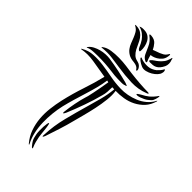

<svg xmlns="http://www.w3.org/2000/svg" viewBox="-288 -1042 1129 1129"><g transform="rotate(45 276.0 -478.0)"><path d="M300 -508Q286 -454 265.5 -396Q245 -338 223 -286Q222 -284 218 -276.5Q214 -269 212 -270Q209 -270 209.5 -278.5Q210 -287 211 -290Q212 -302 215 -320Q218 -338 221.5 -357Q225 -376 229.5 -394Q234 -412 238 -425Q240 -429 244 -445Q248 -461 252.5 -483.5Q257 -506 262 -533Q267 -560 271 -586L259 -589Q254 -554 244.5 -517.5Q235 -481 223.5 -444.5Q212 -408 201 -370.5Q190 -333 181 -296Q173 -261 169 -223Q165 -185 166 -146.5Q167 -108 175 -71.5Q183 -35 199 -4Q202 3 201 3Q199 3 198 2L196 0Q168 -33 154.5 -71.5Q141 -110 137.5 -151Q134 -192 139 -234Q144 -276 153 -316Q170 -390 193 -458.5Q216 -527 232 -593Q172 -603 119.5 -611.5Q67 -620 22 -611Q19 -611 19 -612Q19 -614 20.5 -614.5Q22 -615 23 -616Q57 -636 95.5 -638Q134 -640 175.5 -634.5Q217 -629 260.5 -620.5Q304 -612 348 -611Q375 -610 404.5 -615.5Q434 -621 461.5 -632.5Q489 -644 511.5 -663Q534 -682 548 -708Q550 -713 552 -713V-710V-708Q541 -670 518 -645.5Q495 -621 465.5 -606Q436 -591 402.5 -585.5Q369 -580 337 -581Q342 -550 337.5 -509Q333 -468 324 -426Q315 -384 305 -346.5Q295 -309 289 -286Q277 -238 261 -188Q245 -138 232 -100Q230 -95 227.5 -91Q225 -87 223 -88Q221 -89 221.5 -93.5Q222 -98 222 -103Q225 -178 244 -253Q263 -328 285 -404Q297 -446 308.5 -489Q320 -532 325 -581Q320 -582 316.5 -582Q313 -582 308 -582Q308 -562 306.5 -543Q305 -524 300 -508ZM327 -721Q366 -716 406 -713Q446 -710 475 -710Q485 -710 485 -707Q485 -703 475 -700Q424 -680 367.5 -682Q311 -684 253 -693Q218 -698 181 -703Q144 -708 101 -703Q97 -702 97 -704Q97 -706 99 -707Q101 -708 103 -710Q122 -724 152 -728.5Q182 -733 214.5 -732.5Q247 -732 277 -728Q307 -724 327 -721ZM177 -690Q219 -684 262.5 -675Q306 -666 347 -655Q349 -653 355.5 -651.5Q362 -650 362 -647Q362 -645 356 -644Q350 -643 347 -641Q338 -639 324.5 -639Q311 -639 296.5 -639.5Q282 -640 268 -641Q254 -642 244 -644Q237 -645 209.5 -648Q182 -651 149 -652Q116 -653 85.5 -651.5Q55 -650 42 -643Q38 -641 37 -641H36Q36 -645 40 -649Q50 -662 67.5 -671Q85 -680 104 -685Q123 -690 142.5 -691Q162 -692 177 -690ZM210 -71Q213 -54 217.5 -37Q222 -20 229 -4Q233 4 230 4Q228 4 224 2Q222 1 221 -1Q208 -16 200.5 -29Q193 -42 188 -71Q186 -82 185.5 -99Q185 -116 186 -132Q187 -148 189 -159Q191 -170 195 -170Q196 -170 197.5 -165Q199 -160 200 -153.5Q201 -147 202 -140.5Q203 -134 203 -132Q205 -115 206.5 -100Q208 -85 210 -71ZM500 -697Q522 -716 537 -738Q539 -742 541 -742Q542 -742 542 -735Q542 -731 541 -728Q537 -711 532 -701Q527 -691 508 -677Q501 -671 489 -665.5Q477 -660 466 -656Q455 -652 446.5 -651.5Q438 -651 437 -655Q437 -656 440 -658.5Q443 -661 447.5 -664Q452 -667 456 -669.5Q460 -672 462 -673Q472 -678 481.5 -684Q491 -690 500 -697ZM456 -849Q454 -838 442.5 -825.5Q431 -813 415 -803.5Q399 -794 380.5 -789.5Q362 -785 347 -791Q339 -794 330.5 -799Q322 -804 315.5 -809Q309 -814 305.5 -818.5Q302 -823 304 -826Q306 -828 310.5 -825.5Q315 -823 319 -822Q346 -814 372 -816.5Q398 -819 421 -837Q428 -843 436.5 -853Q445 -863 449 -871Q452 -876 453 -875Q458 -870 458 -862Q458 -854 456 -849ZM153 -938Q178 -937 193 -927Q208 -917 218 -902.5Q228 -888 235.5 -870.5Q243 -853 251.5 -837.5Q260 -822 272.5 -810Q285 -798 306 -794Q319 -791 326.5 -784.5Q334 -778 338 -771Q342 -764 342 -758Q342 -752 341 -752Q336 -751 334.5 -754Q333 -757 329 -761.5Q325 -766 317 -770Q309 -774 293 -776Q265 -778 248 -788Q231 -798 220.5 -812Q210 -826 203.5 -843Q197 -860 190.5 -876.5Q184 -893 175.5 -907.5Q167 -922 151 -931Q146 -933 144.5 -936Q143 -939 153 -938ZM244 -956Q244 -959 249.5 -959Q255 -959 256 -959Q284 -957 298.5 -940.5Q313 -924 321 -906Q330 -910 341 -913.5Q352 -917 363 -921.5Q374 -926 383.5 -931.5Q393 -937 399 -945Q402 -948 405.5 -954.5Q409 -961 411 -960Q412 -960 413 -956.5Q414 -953 412 -942Q409 -922 397.5 -909Q386 -896 373 -888.5Q360 -881 348.5 -878Q337 -875 333 -875Q337 -859 340 -851Q343 -843 344.5 -840Q346 -837 346.5 -836Q347 -835 347 -832Q348 -825 340 -827Q318 -836 308.5 -856.5Q299 -877 289 -900Q281 -918 271 -929.5Q261 -941 244 -954ZM170 -948Q177 -952 186.5 -953Q196 -954 207 -953Q226 -952 239.5 -942.5Q253 -933 261 -918.5Q269 -904 272.5 -886.5Q276 -869 275 -853Q275 -851 274 -848Q273 -845 271 -845Q260 -846 253 -864Q246 -882 233 -902Q222 -917 207.5 -928.5Q193 -940 173 -946H171Q168 -946 170 -948ZM360 -842Q352 -843 351 -846.5Q350 -850 355 -854Q362 -862 373 -869Q384 -876 395 -885.5Q406 -895 416 -908Q426 -921 432 -942Q434 -947 434 -950.5Q434 -954 437 -953Q439 -953 441 -941Q446 -930 446 -916Q446 -902 441 -891Q433 -874 424 -864Q415 -854 405 -849Q395 -844 383.5 -843Q372 -842 360 -842Z"/></g></svg>

Font: Akronim
Style: Regular
Weight: 400
Designer: Grzegorz Klimczewski
Foundry: Fonty.PL
Version: Version 1.001